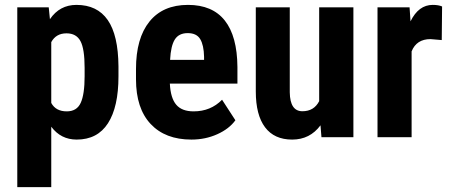

<svg xmlns="http://www.w3.org/2000/svg" viewBox="-20 -558 1837 781"><path d="M461.9 -247.6Q461.9 -123 419.2 -56.6Q376.5 9.8 292 9.8Q227.5 9.8 188.5 -42.5V203.1H50.3V-528.3H178.2L183.1 -480Q222.7 -538.1 291 -538.1Q375.5 -538.1 418.2 -476.6Q460.9 -415 461.9 -288.1ZM324.2 -282.2Q324.2 -358.9 307.4 -390.6Q290.5 -422.4 250.5 -422.4Q208 -422.4 188.5 -386.7V-139.2Q207 -105 251.5 -105Q292.5 -105 308.3 -139.6Q324.2 -174.3 324.2 -247.6Z M758.8 9.8Q652.3 9.8 592.8 -53.7Q533.2 -117.2 533.2 -235.4V-277.3Q533.2 -402.3 587.9 -470.2Q642.6 -538.1 744.6 -538.1Q844.2 -538.1 894.5 -474.4Q944.8 -410.6 945.8 -285.6V-217.8H670.9Q673.8 -159.2 696.8 -132.1Q719.7 -105 767.6 -105Q836.9 -105 883.3 -152.3L937.5 -68.8Q912.1 -33.7 863.8 -12Q815.4 9.8 758.8 9.8ZM671.9 -314.5H810.1V-327.1Q809.1 -374.5 794.4 -398.9Q779.8 -423.3 743.7 -423.3Q707.5 -423.3 691.2 -397.5Q674.8 -371.6 671.9 -314.5Z M1283.7 -48.3Q1240.7 9.8 1168.5 9.8Q1095.7 9.8 1058.1 -40.3Q1020.5 -90.3 1020.5 -186V-528.3H1158.7V-182.6Q1159.7 -105.5 1210 -105.5Q1257.3 -105.5 1278.3 -146.5V-528.3H1417.5V0H1287.6Z M1776.9 -395 1731 -398.9Q1674.3 -398.9 1654.3 -349.1V0H1515.6V-528.3H1646L1649.9 -471.2Q1682.6 -538.1 1740.2 -538.1Q1763.7 -538.1 1778.3 -531.7Z"/></svg>

Font: TypoPRO Roboto
Style: Bold
Weight: 700
Designer: Google
Version: Version 2.136; 2016